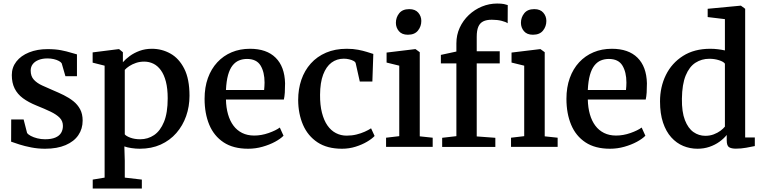

<svg xmlns="http://www.w3.org/2000/svg" viewBox="-20 -852 4424 1114"><path d="M241.5 11Q200.5 11 161.8 3.5Q123 -4 92.5 -13.8Q62 -23.5 44.5 -30L45 -159H117L137 -81Q142.5 -72 158.5 -63.5Q174.5 -55 196.2 -49.5Q218 -44 241 -44Q278 -44 301 -53.8Q324 -63.5 334.5 -81Q345 -98.5 345 -121.5Q345 -149.5 326.5 -168.5Q308 -187.5 273.8 -204Q239.5 -220.5 192 -239.5Q145 -258.5 113 -282.2Q81 -306 64.8 -338.8Q48.5 -371.5 48.5 -416.5Q48.5 -461 75 -495Q101.5 -529 148.8 -548Q196 -567 256 -567Q301.5 -567 334.5 -560.5Q367.5 -554 390.2 -546.8Q413 -539.5 426.5 -536.5V-410H359.5L338 -484.5Q333.5 -492 321.2 -498.5Q309 -505 292 -509Q275 -513 255.5 -513Q226 -513 204 -504.2Q182 -495.5 170 -479.8Q158 -464 158 -442.5Q158 -409.5 176.5 -389.5Q195 -369.5 224.8 -356Q254.5 -342.5 287 -328.5Q319.5 -315 350.2 -299.8Q381 -284.5 405.8 -264.8Q430.5 -245 445 -217.8Q459.5 -190.5 459.5 -152.5Q459.5 -104.5 434.5 -67.8Q409.5 -31 360.5 -10Q311.5 11 241.5 11Z M518 242V190L587 178.5V-471L517.5 -488.5V-548L668.5 -567H671L693 -549V-491Q708.5 -509 733 -527Q757.5 -545 790 -557Q822.5 -569 861.5 -569Q919 -569 968.8 -541.2Q1018.5 -513.5 1049 -453.5Q1079.5 -393.5 1079.5 -296.5Q1079.5 -234 1060 -178.5Q1040.5 -123 1003.2 -80.2Q966 -37.5 912.5 -13.2Q859 11 790.5 11Q767.5 11 742.5 7.2Q717.5 3.5 701.5 -2.5L704 81V178.5L803 190V242ZM793.5 -44Q838 -44 874 -68.2Q910 -92.5 931.5 -144.8Q953 -197 953 -281.5Q953 -338 942.5 -378.5Q932 -419 913.2 -444.8Q894.5 -470.5 869.8 -482.5Q845 -494.5 817 -494.5Q791 -494.5 769 -487Q747 -479.5 730.2 -468.5Q713.5 -457.5 704 -446.5V-72.5Q711.5 -62.5 736.2 -53.2Q761 -44 793.5 -44Z M1420 11Q1333.5 11 1277.5 -26Q1221.5 -63 1194.2 -128.2Q1167 -193.5 1167 -278.5Q1167 -345.5 1186.2 -399Q1205.5 -452.5 1240.8 -490.5Q1276 -528.5 1324.2 -548.8Q1372.5 -569 1430.5 -569Q1527 -569 1579.2 -517.2Q1631.5 -465.5 1634 -369Q1634 -338 1632.5 -315Q1631 -292 1627 -274.5H1291Q1292 -227.5 1303 -189Q1314 -150.5 1334.5 -123Q1355 -95.5 1385.2 -80.5Q1415.5 -65.5 1455 -65.5Q1496.5 -65.5 1538.5 -80.2Q1580.5 -95 1603.5 -112L1625 -64.5Q1607.5 -46.5 1575.5 -29.2Q1543.5 -12 1503 -0.5Q1462.5 11 1420 11ZM1291 -330H1512.5Q1513.5 -339.5 1514.2 -351.5Q1515 -363.5 1515 -373Q1515 -433.5 1491.8 -471.8Q1468.5 -510 1413 -510Q1388 -510 1366.8 -501.2Q1345.5 -492.5 1329.2 -472Q1313 -451.5 1303.2 -416.8Q1293.5 -382 1291 -330Z M1964 11Q1878.5 11 1822.2 -26.2Q1766 -63.5 1738.2 -127.5Q1710.5 -191.5 1710 -272Q1710 -335 1728.5 -389Q1747 -443 1783.2 -483.5Q1819.5 -524 1872 -546.5Q1924.5 -569 1992 -569Q2029 -569 2058.2 -563.2Q2087.5 -557.5 2109.5 -550.5Q2131.5 -543.5 2146 -539L2140.5 -379H2067.5L2044 -484Q2042.5 -492.5 2031.5 -498.5Q2020.5 -504.5 2005.2 -508Q1990 -511.5 1975 -511.5Q1934 -511.5 1903.2 -488.5Q1872.5 -465.5 1855 -419.2Q1837.5 -373 1837 -302Q1836.5 -242.5 1848 -197.8Q1859.5 -153 1880 -123.8Q1900.5 -94.5 1929 -79.8Q1957.5 -65 1991 -65Q2021.5 -65 2048 -71.5Q2074.5 -78 2096.2 -87.8Q2118 -97.5 2133 -107.5L2153.5 -63Q2138 -46.5 2109.2 -29.5Q2080.5 -12.5 2043 -0.8Q2005.5 11 1964 11Z M2220 0V-53L2296.5 -62V-471L2223 -489V-547L2388.5 -567H2391L2415.5 -549V-61L2490.5 -53V0ZM2346 -650.5Q2312 -650.5 2294.5 -671.2Q2277 -692 2277 -719.5Q2277 -751 2296.2 -775Q2315.5 -799 2354 -799H2355Q2389 -799 2406.8 -778.5Q2424.5 -758 2424.5 -730.5Q2424.5 -699 2405.2 -674.8Q2386 -650.5 2347 -650.5Z M2545.5 0.5V-52.5L2628 -62V-484H2538V-533.5L2628 -553V-600.5Q2628 -649 2647.2 -691Q2666.5 -733 2700 -764.8Q2733.5 -796.5 2776 -814Q2818.5 -831.5 2864.5 -831.5Q2890 -831.5 2904 -828.5Q2918 -825.5 2926 -822.5L2925.5 -717Q2915 -725 2890.2 -731.2Q2865.5 -737.5 2833.5 -737.5Q2803 -737.5 2783.8 -728Q2764.5 -718.5 2755.2 -696.8Q2746 -675 2746 -638.5V-554.5H2879.5V-484H2746V-60.5L2854 -52.5V0.5ZM2945 0V-53L3021.5 -62V-471L2948 -489V-547L3113.5 -567H3116L3140.5 -549V-61L3215.5 -53V0ZM3071.5 -650.5Q3037.5 -650.5 3020 -671.2Q3002.5 -692 3002.5 -719.5Q3002.5 -751 3021.8 -775Q3041 -799 3079.5 -799H3080.5Q3114.5 -799 3132.2 -778.5Q3150 -758 3150 -730.5Q3150 -699 3130.8 -674.8Q3111.5 -650.5 3072.5 -650.5Z M3519.5 11Q3433 11 3377 -26Q3321 -63 3293.8 -128.2Q3266.5 -193.5 3266.5 -278.5Q3266.5 -345.5 3285.8 -399Q3305 -452.5 3340.2 -490.5Q3375.5 -528.5 3423.8 -548.8Q3472 -569 3530 -569Q3626.5 -569 3678.8 -517.2Q3731 -465.5 3733.5 -369Q3733.5 -338 3732 -315Q3730.5 -292 3726.5 -274.5H3390.5Q3391.5 -227.5 3402.5 -189Q3413.5 -150.5 3434 -123Q3454.5 -95.5 3484.8 -80.5Q3515 -65.5 3554.5 -65.5Q3596 -65.5 3638 -80.2Q3680 -95 3703 -112L3724.5 -64.5Q3707 -46.5 3675 -29.2Q3643 -12 3602.5 -0.5Q3562 11 3519.5 11ZM3390.5 -330H3612Q3613 -339.5 3613.8 -351.5Q3614.5 -363.5 3614.5 -373Q3614.5 -433.5 3591.2 -471.8Q3568 -510 3512.5 -510Q3487.5 -510 3466.2 -501.2Q3445 -492.5 3428.8 -472Q3412.5 -451.5 3402.8 -416.8Q3393 -382 3390.5 -330Z M4027 11Q3983.5 11 3944.2 -5.2Q3905 -21.5 3874.8 -55Q3844.5 -88.5 3827 -140.5Q3809.5 -192.5 3809.5 -263.5Q3809.5 -347.5 3843.5 -416.8Q3877.5 -486 3942.8 -527.5Q4008 -569 4101 -569Q4124.5 -569 4146 -566.2Q4167.5 -563.5 4186 -559.5V-741L4086 -753V-801L4276 -819H4279L4303.5 -801V-54.5H4359.5V-4.5Q4339 0 4309.2 5.2Q4279.5 10.5 4249.5 10.5Q4223.5 10.5 4210 2Q4196.5 -6.5 4196.5 -38.5V-69Q4180 -48 4154.2 -29.5Q4128.5 -11 4096.2 0Q4064 11 4027 11ZM4072.5 -64Q4099 -64 4121.2 -72.5Q4143.5 -81 4160 -93.2Q4176.5 -105.5 4186 -117.5V-482.5Q4178.5 -494 4152.2 -502.5Q4126 -511 4095.5 -511Q4051 -511 4015.2 -488Q3979.5 -465 3958.5 -414Q3937.5 -363 3936.5 -279Q3935.5 -202.5 3954 -155Q3972.5 -107.5 4003.5 -85.8Q4034.5 -64 4072.5 -64Z"/></svg>

Font: Merriweather 20pt SemiBold
Style: Regular
Weight: 600
Version: Version 2.100